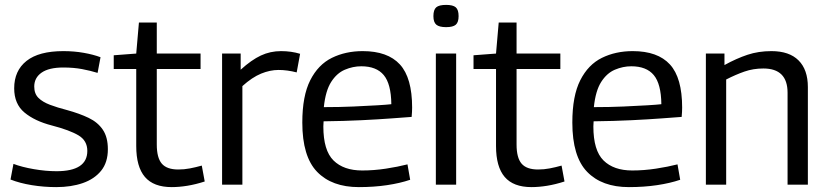

<svg xmlns="http://www.w3.org/2000/svg" viewBox="-20 -755 3386 785"><path d="M23 -21 35 -85Q69 -72 118 -63.5Q167 -55 211 -55Q337 -55 337 -138Q337 -180 301 -201.5Q265 -223 192 -242Q122 -260 80 -295Q38 -330 38 -394Q38 -466 88.5 -506Q139 -546 239 -546Q283 -546 322.5 -539Q362 -532 391 -521L379 -457Q350 -466 315.5 -472.5Q281 -479 239 -479Q180 -479 150 -458Q120 -437 120 -401Q120 -372 137 -355Q154 -338 184.5 -326.5Q215 -315 254 -305Q305 -291 342.5 -273Q380 -255 400.5 -224.5Q421 -194 421 -145Q421 -91 393.5 -57Q366 -23 318.5 -6.5Q271 10 210 10Q159 10 110 2Q61 -6 23 -21Z M682 10Q608 10 572.5 -31.5Q537 -73 537 -158V-473H445V-529L537 -536L548 -663H621V-536H800V-473H621V-164Q621 -110 641.5 -86Q662 -62 709 -62Q733 -62 756.5 -66.5Q780 -71 805 -78L817 -13Q780 -1 746 4.5Q712 10 682 10Z M964 -536V-470Q1008 -510 1046.5 -528Q1085 -546 1129 -546Q1171 -546 1207 -535L1193 -459Q1154 -469 1119 -469Q1084 -469 1047.5 -454Q1011 -439 971 -403V0H888V-536Z M1447 10Q1337 10 1276.5 -52.5Q1216 -115 1216 -254Q1216 -363 1248.5 -427Q1281 -491 1337 -518.5Q1393 -546 1463 -546Q1565 -546 1615 -491.5Q1665 -437 1665 -315Q1665 -308 1664.5 -297.5Q1664 -287 1663 -277Q1635 -275 1582 -271Q1529 -267 1457.5 -263.5Q1386 -260 1303 -259Q1302 -250 1302 -238Q1302 -140 1343.5 -99Q1385 -58 1461 -58Q1509 -58 1558 -65.5Q1607 -73 1646 -83L1657 -20Q1616 -6 1562.5 2Q1509 10 1447 10ZM1304 -317Q1368 -317 1425 -319.5Q1482 -322 1523 -324.5Q1564 -327 1580 -329Q1579 -412 1549 -448Q1519 -484 1457 -484Q1423 -484 1390 -470Q1357 -456 1334 -420Q1311 -384 1304 -317Z M1804 -644Q1776 -644 1764 -654Q1752 -664 1752 -689Q1752 -715 1763.5 -725Q1775 -735 1804 -735Q1832 -735 1843.5 -725Q1855 -715 1855 -689Q1855 -664 1843.5 -654Q1832 -644 1804 -644ZM1762 0V-536H1845V0Z M2153 10Q2079 10 2043.5 -31.5Q2008 -73 2008 -158V-473H1916V-529L2008 -536L2019 -663H2092V-536H2271V-473H2092V-164Q2092 -110 2112.5 -86Q2133 -62 2180 -62Q2204 -62 2227.5 -66.5Q2251 -71 2276 -78L2288 -13Q2251 -1 2217 4.5Q2183 10 2153 10Z M2551 10Q2441 10 2380.5 -52.5Q2320 -115 2320 -254Q2320 -363 2352.5 -427Q2385 -491 2441 -518.5Q2497 -546 2567 -546Q2669 -546 2719 -491.5Q2769 -437 2769 -315Q2769 -308 2768.5 -297.5Q2768 -287 2767 -277Q2739 -275 2686 -271Q2633 -267 2561.5 -263.5Q2490 -260 2407 -259Q2406 -250 2406 -238Q2406 -140 2447.5 -99Q2489 -58 2565 -58Q2613 -58 2662 -65.5Q2711 -73 2750 -83L2761 -20Q2720 -6 2666.5 2Q2613 10 2551 10ZM2408 -317Q2472 -317 2529 -319.5Q2586 -322 2627 -324.5Q2668 -327 2684 -329Q2683 -412 2653 -448Q2623 -484 2561 -484Q2527 -484 2494 -470Q2461 -456 2438 -420Q2415 -384 2408 -317Z M2866 0V-536H2942V-489Q2991 -516 3036 -531Q3081 -546 3134 -546Q3207 -546 3245 -508Q3283 -470 3283 -399V0H3200V-376Q3200 -475 3101 -475Q3060 -475 3024 -462.5Q2988 -450 2949 -430V0Z"/></svg>

Font: Georama
Style: Regular
Weight: 400
Designer: Jean-Baptiste Levee
Foundry: Production Type
Version: Version 1.000